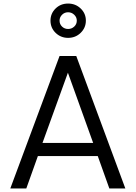

<svg xmlns="http://www.w3.org/2000/svg" viewBox="-20 -1060 763 1080"><path d="M38 0 315 -745H409L685 0H595L530 -182H193L128 0ZM219 -256H504L362 -651ZM363 -847Q322 -847 293 -875Q264 -903 264 -944Q264 -984 292.5 -1012Q321 -1040 363 -1040Q405 -1040 434 -1012Q463 -984 463 -944Q463 -904 434 -875.5Q405 -847 363 -847ZM363 -897Q383 -897 397.5 -910.5Q412 -924 412 -944Q412 -963 397.5 -977Q383 -991 363 -991Q343 -991 329 -977Q315 -963 315 -944Q315 -924 329 -910.5Q343 -897 363 -897Z"/></svg>

Font: Plus Jakarta Text Light
Style: Regular
Weight: 300
Designer: Gumpita Rahayu
Foundry: Tokotype Studio
Version: Version 1.000